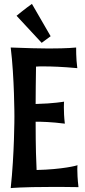

<svg xmlns="http://www.w3.org/2000/svg" viewBox="-20 -950 437 986"><path d="M383 11C378 -32 377 -63 377 -81C377 -95 378 -102 378 -102C378 -100 301 -80 168 -77C166 -115 163 -190 163 -325C191 -325 243 -324 313 -315C309 -348 308 -378 308 -399C308 -417 309 -428 309 -428C309 -428 254 -418 163 -416C163 -472 164 -536 165 -608C176 -609 188 -609 205 -609C245 -609 302 -607 377 -600C370 -652 371 -707 371 -706C371 -706 329 -701 230 -701C180 -701 116 -703 35 -706C54 -553 54 -351 54 -351C54 -351 54 -159 35 16C35 16 89 10 245 10C285 10 330 10 383 11ZM144 -930C111 -907 65 -869 65 -869L194 -730L240 -764Z"/></svg>

Font: Rum Raisin
Style: Regular
Weight: 400
Designer: Astigmatic (AOETI)
Foundry: Astigmatic (AOETI)
Version: Version 1.000